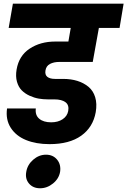

<svg xmlns="http://www.w3.org/2000/svg" viewBox="-20 -760 689 1039"><path d="M26.9 -608.9 49.8 -740.2H648.9L627 -608.9H515.1L481.9 -424.8H299.8Q271.5 -424.8 250.7 -414.1Q230 -403.3 226.1 -378.9Q222.2 -355 236.3 -344Q250.5 -333 277.8 -333H321.8Q363.8 -333 398.4 -322.3Q433.1 -311.5 458.7 -290.3Q484.4 -269 495.1 -233.9Q505.9 -198.7 498 -152.8Q483.4 -71.3 419.4 -25.6Q355.5 20 248 20Q175.3 20 120.8 -2.2Q66.4 -24.4 38.1 -68.6Q9.8 -112.8 18.1 -172.9H173.8Q169.4 -136.7 192.4 -117.4Q215.3 -98.1 256.8 -98.1Q293.9 -98.1 318.8 -114.7Q343.8 -131.3 349.1 -159.2Q355 -191.4 334.5 -206.8Q314 -222.2 273.9 -222.2H238.8Q214.4 -222.2 189.9 -226.3Q165.5 -230.5 140.4 -241.9Q115.2 -253.4 97.7 -271Q80.1 -288.6 71.8 -317.6Q63.5 -346.7 69.8 -383.8Q82.5 -458.5 140.6 -496.8Q198.7 -535.2 278.8 -535.2H350.1L362.8 -608.9ZM122.1 169.9Q128.4 131.3 159.7 104.2Q190.9 77.1 229 77.1Q267.1 77.1 289.1 104Q311 130.9 305.2 169.9Q298.8 207 266.8 232.9Q234.9 258.8 196.8 258.8Q158.7 258.8 137 233.2Q115.2 207.5 122.1 169.9Z"/></svg>

Font: SVN-Poppins
Style: Bold Italic
Weight: 700
Italic angle: -10°
Designer: Ninad Kale (Devanagari), Jonny Pinhorn (Latin)
Foundry: Indian Type Foundry
Version: Version 3.002 2017